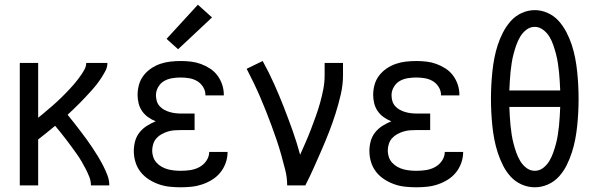

<svg xmlns="http://www.w3.org/2000/svg" viewBox="-20 -787 2540 815"><path d="M64 0V-520H142V-287Q152 -295 162 -303.5Q172 -312 182 -320.5Q192 -329 202 -337.5Q212 -346 221.5 -355Q231 -364 240.5 -373Q250 -382 259 -391.5Q268 -401 277 -410.5Q286 -420 294.5 -430Q303 -440 311 -450.5Q319 -461 326.5 -472Q334 -483 340 -495Q346 -507 346 -520H436Q436 -502 427.5 -486Q419 -470 409.5 -455.5Q400 -441 389 -427Q378 -413 366 -400Q354 -387 342 -374Q330 -361 317.5 -348.5Q305 -336 292.5 -324Q280 -312 267 -300Q281 -283 294.5 -265.5Q308 -248 321.5 -230.5Q335 -213 348 -195Q361 -177 373 -159Q385 -141 396.5 -122Q408 -103 418 -83.5Q428 -64 436 -43Q444 -22 444 0H366Q366 -19 359 -36.5Q352 -54 343.5 -70.5Q335 -87 325.5 -103Q316 -119 305 -134.5Q294 -150 283 -165Q272 -180 260.5 -195Q249 -210 237.5 -224.5Q226 -239 214 -253Q196 -238 178 -223.5Q160 -209 142 -195V0Z M747 8Q724 8 700 5.5Q676 3 653.5 -5Q631 -13 611 -26Q591 -39 576.5 -57.5Q562 -76 555 -99Q548 -122 548 -146Q548 -167 553.5 -187.5Q559 -208 572 -224.5Q585 -241 603 -252.5Q621 -264 641 -272Q624 -279 609 -289.5Q594 -300 583.5 -315Q573 -330 568.5 -348Q564 -366 564 -384Q564 -406 570 -427.5Q576 -449 589.5 -466.5Q603 -484 621.5 -496.5Q640 -509 660.5 -516Q681 -523 703 -525.5Q725 -528 747 -528Q769 -528 790.5 -525.5Q812 -523 832.5 -515.5Q853 -508 871.5 -496Q890 -484 903 -466.5Q916 -449 923 -428Q930 -407 930 -386Q930 -385 930 -384Q930 -383 930 -382H852Q852 -383 852 -383.5Q852 -384 852 -384Q852 -402 842 -418Q832 -434 816.5 -443Q801 -452 783 -455Q765 -458 747 -458Q729 -458 710.5 -455Q692 -452 676.5 -443Q661 -434 651.5 -417.5Q642 -401 642 -383Q642 -370 645.5 -358Q649 -346 657.5 -336.5Q666 -327 677 -321Q688 -315 700 -311.5Q712 -308 724.5 -306.5Q737 -305 750 -305H806V-235H750Q736 -235 721.5 -234Q707 -233 693.5 -229Q680 -225 667 -218Q654 -211 644.5 -200.5Q635 -190 630.5 -176Q626 -162 626 -147Q626 -134 630.5 -120.5Q635 -107 644.5 -96.5Q654 -86 666.5 -79Q679 -72 692 -68.5Q705 -65 719 -63.5Q733 -62 747 -62Q768 -62 788 -65Q808 -68 826 -77.5Q844 -87 856 -104.5Q868 -122 868 -142Q868 -142 868 -142Q868 -142 868 -142H946Q946 -142 946 -141.5Q946 -141 946 -141Q946 -118 938 -95.5Q930 -73 915.5 -55Q901 -37 881 -24.5Q861 -12 839 -4.5Q817 3 794 5.5Q771 8 747 8ZM736 -578 687 -622 820 -767 880 -713Z M1199 0Q1199 -33 1191 -65Q1183 -97 1174 -129Q1165 -161 1154.5 -192Q1144 -223 1132.5 -254Q1121 -285 1109 -315.5Q1097 -346 1084 -376Q1071 -406 1056.5 -436Q1042 -466 1027 -495L1095 -528Q1121 -481 1143 -432Q1165 -383 1184.5 -333Q1204 -283 1222 -232.5Q1240 -182 1254 -130Q1266 -157 1278 -184.5Q1290 -212 1300.5 -239.5Q1311 -267 1321 -295Q1331 -323 1339 -351.5Q1347 -380 1352.5 -409Q1358 -438 1358 -468V-520H1436V-468Q1436 -427 1426.5 -386Q1417 -345 1404.5 -305.5Q1392 -266 1377 -227.5Q1362 -189 1345.5 -151Q1329 -113 1312 -75Q1295 -37 1276 0Z M1747 8Q1724 8 1700 5.5Q1676 3 1653.5 -5Q1631 -13 1611 -26Q1591 -39 1576.5 -57.5Q1562 -76 1555 -99Q1548 -122 1548 -146Q1548 -167 1553.5 -187.5Q1559 -208 1572 -224.5Q1585 -241 1603 -252.5Q1621 -264 1641 -272Q1624 -279 1609 -289.5Q1594 -300 1583.5 -315Q1573 -330 1568.5 -348Q1564 -366 1564 -384Q1564 -406 1570 -427.5Q1576 -449 1589.5 -466.5Q1603 -484 1621.5 -496.5Q1640 -509 1660.5 -516Q1681 -523 1703 -525.5Q1725 -528 1747 -528Q1769 -528 1790.5 -525.5Q1812 -523 1832.5 -515.5Q1853 -508 1871.5 -496Q1890 -484 1903 -466.5Q1916 -449 1923 -428Q1930 -407 1930 -386Q1930 -385 1930 -384Q1930 -383 1930 -382H1852Q1852 -383 1852 -383.5Q1852 -384 1852 -384Q1852 -402 1842 -418Q1832 -434 1816.5 -443Q1801 -452 1783 -455Q1765 -458 1747 -458Q1729 -458 1710.5 -455Q1692 -452 1676.5 -443Q1661 -434 1651.5 -417.5Q1642 -401 1642 -383Q1642 -370 1645.5 -358Q1649 -346 1657.5 -336.5Q1666 -327 1677 -321Q1688 -315 1700 -311.5Q1712 -308 1724.5 -306.5Q1737 -305 1750 -305H1806V-235H1750Q1736 -235 1721.5 -234Q1707 -233 1693.5 -229Q1680 -225 1667 -218Q1654 -211 1644.5 -200.5Q1635 -190 1630.5 -176Q1626 -162 1626 -147Q1626 -134 1630.5 -120.5Q1635 -107 1644.5 -96.5Q1654 -86 1666.5 -79Q1679 -72 1692 -68.5Q1705 -65 1719 -63.5Q1733 -62 1747 -62Q1768 -62 1788 -65Q1808 -68 1826 -77.5Q1844 -87 1856 -104.5Q1868 -122 1868 -142Q1868 -142 1868 -142Q1868 -142 1868 -142H1946Q1946 -142 1946 -141.5Q1946 -141 1946 -141Q1946 -118 1938 -95.5Q1930 -73 1915.5 -55Q1901 -37 1881 -24.5Q1861 -12 1839 -4.5Q1817 3 1794 5.5Q1771 8 1747 8Z M2250 8Q2221 8 2194 -4Q2167 -16 2147.5 -37.5Q2128 -59 2115 -85Q2102 -111 2093 -138.5Q2084 -166 2078.5 -194.5Q2073 -223 2070 -252Q2067 -281 2065.5 -310Q2064 -339 2064 -368Q2064 -396 2065.5 -425Q2067 -454 2070 -483Q2073 -512 2078.5 -540.5Q2084 -569 2093 -596.5Q2102 -624 2115.5 -650Q2129 -676 2148 -697.5Q2167 -719 2194 -731.5Q2221 -744 2250 -744Q2279 -744 2306 -731.5Q2333 -719 2352 -697.5Q2371 -676 2384.5 -650Q2398 -624 2407 -596.5Q2416 -569 2421.5 -540.5Q2427 -512 2430 -483Q2433 -454 2434.5 -425Q2436 -396 2436 -367Q2436 -339 2434.5 -310Q2433 -281 2430 -252Q2427 -223 2421.5 -194.5Q2416 -166 2407 -138.5Q2398 -111 2385 -85Q2372 -59 2352.5 -37.5Q2333 -16 2306 -4Q2279 8 2250 8ZM2142 -403H2358Q2357 -422 2356 -441.5Q2355 -461 2353 -480.5Q2351 -500 2348 -519.5Q2345 -539 2340 -558Q2335 -577 2328.5 -596Q2322 -615 2312 -631.5Q2302 -648 2285.5 -660.5Q2269 -673 2250 -673Q2230 -673 2214 -660.5Q2198 -648 2188 -631Q2178 -614 2171.5 -595.5Q2165 -577 2160 -558Q2155 -539 2152 -519.5Q2149 -500 2147 -480.5Q2145 -461 2144 -441.5Q2143 -422 2142 -403ZM2250 -62Q2270 -62 2286 -74.5Q2302 -87 2312 -104Q2322 -121 2328.5 -139.5Q2335 -158 2340 -177Q2345 -196 2348 -215.5Q2351 -235 2353 -254.5Q2355 -274 2356 -293.5Q2357 -313 2358 -333H2142Q2143 -313 2144 -293.5Q2145 -274 2147 -254.5Q2149 -235 2152 -215.5Q2155 -196 2160 -177Q2165 -158 2171.5 -139.5Q2178 -121 2188 -104Q2198 -87 2214 -74.5Q2230 -62 2250 -62Z"/></svg>

Font: Zed Mono
Style: Regular
Weight: 400
Monospace: yes
Designer: Belleve Invis
Foundry: Belleve Invis
Version: Version 1.0.0; ttfautohint (v1.8.4)